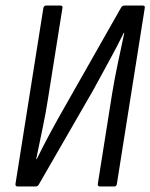

<svg xmlns="http://www.w3.org/2000/svg" viewBox="-20 -675 544 695"><path d="M44 0Q35 0 36 -9L137 -646Q139 -655 147 -655H198Q208 -655 206 -646L153 -313Q146 -267 134 -210Q122 -153 111 -99H113Q136 -146 163.5 -197Q191 -248 221 -300L418 -647Q420 -651 423.5 -653Q427 -655 431 -655H496Q506 -655 504 -646L403 -9Q402 0 393 0H342Q333 0 334 -9L386 -337Q394 -386 406 -443.5Q418 -501 430 -556H428Q404 -507 373.5 -451.5Q343 -396 317 -348L121 -8Q119 -4 116 -2Q113 0 109 0Z"/></svg>

Font: Sofia Sans Condensed
Style: Italic
Weight: 400
Italic angle: -9°
Designer: Botio Nikoltchev, Ani Petrova
Foundry: lettersoup
Version: Version 4.101